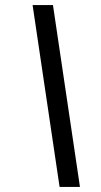

<svg xmlns="http://www.w3.org/2000/svg" viewBox="-20 -734 396 754"><path d="M294 0 188 -714H108L214 0Z"/></svg>

Font: BC Sans
Style: Italic
Weight: 400
Italic angle: -12°
Designer: Monotype Design Team
Designer: Province of B.C.
Foundry: Monotype Imaging Inc.
Version: Version 2.000;GOOG;noto-source:20170915:90ef993387c0